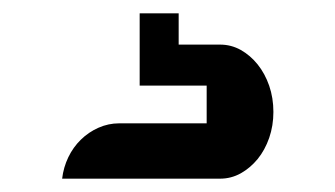

<svg xmlns="http://www.w3.org/2000/svg" viewBox="-20 -20 503 288"><path d="M248 0V46.9H310.1Q326.7 46.9 341.1 54.9Q355.5 63 366.5 76.7Q377.4 90.3 383.8 108.6Q390.1 127 390.1 147.9Q390.1 168.5 383.8 186.8Q377.4 205.1 366.5 218.5Q355.5 231.9 341.1 240Q326.7 248 310.1 248H73.2Q75.2 231 82.5 215.8Q89.8 200.7 101.3 189.5Q112.8 178.2 127.7 171.6Q142.6 165 158.7 165H290V108.4H189.5V0Z"/></svg>

Font: Atomic Age
Style: Regular
Weight: 400
Version: Version 1.007; ttfautohint (v1.4.1) -l 6 -r 46 -G 0 -x 0 -H 